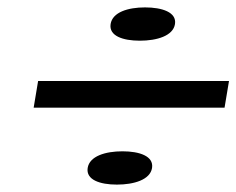

<svg xmlns="http://www.w3.org/2000/svg" viewBox="-20 -589 639 519"><path d="M71 -298H587L599 -370H83ZM217 -135C212 -103 250 -90 296 -90C342 -90 386 -103 391 -135C396 -167 357 -180 311 -180C265 -180 222 -167 217 -135ZM279 -524C274 -492 312 -479 358 -479C404 -479 448 -492 453 -524C458 -556 418 -569 372 -569C326 -569 284 -556 279 -524Z"/></svg>

Font: Aerodynamic
Style: BdObl
Weight: 500
Designer: Google
Version: Version 2.000980; 2014